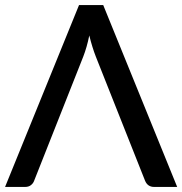

<svg xmlns="http://www.w3.org/2000/svg" viewBox="-20 -738 720 758"><path d="M679.5 0H588.5Q562.5 0 552.5 -25L358.5 -514Q344 -551 332.5 -598Q323 -551 308.5 -514L115 -25Q111.5 -14.5 102.2 -7.2Q93 0 79.5 0H0L292 -718H387.5Z"/></svg>

Font: Verano Sans Medium
Style: Regular
Weight: 500
Designer: Lukasz Dziedzic with Adam Twardoch and Botio Nikoltchev
Foundry: tyPoland Lukasz Dziedzic
Version: Version 3.001;December 28, 2019;FontCreator 12.0.0.2547 64-b